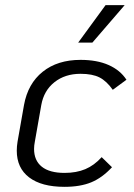

<svg xmlns="http://www.w3.org/2000/svg" viewBox="-20 -713 519 744"><path d="M45 -129Q45 -146 48 -164L73 -306Q88 -389 145.5 -435Q203 -481 292 -481Q356 -481 401 -461Q446 -441 470 -404L417 -365Q393 -399 365.5 -413Q338 -427 292 -427Q232 -427 191 -394.5Q150 -362 140 -306L115 -164Q112 -149 112 -136Q112 -91 142 -67Q172 -43 230 -43Q276 -43 310.5 -57.5Q345 -72 374 -104L414 -65Q376 -24 333.5 -6.5Q291 11 230 11Q141 11 93 -25.5Q45 -62 45 -129ZM389 -693H463L338 -548H283Z"/></svg>

Font: KoHo
Style: Italic
Weight: 400
Italic angle: -10°
Designer: Cadson Demak & Katatrad Team
Foundry: Cadson Demak Co.,Ltd.
Version: Version 1.000